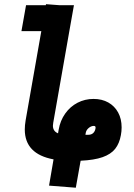

<svg xmlns="http://www.w3.org/2000/svg" viewBox="-20 -759 640 918"><path d="M236 3Q98.5 -22.5 98.5 -140Q98.5 -159.5 102.5 -183.5L177.5 -610H82.5L104.5 -734H199L200 -739L266.5 -734H333.5L311.5 -610L234.5 -172Q233 -164.5 233 -158Q233 -131.5 257.5 -121.5L260.5 -139Q268 -182.5 291.8 -216Q315.5 -249.5 350.8 -267.8Q386 -286 427 -286Q467.5 -286 497.8 -269Q528 -252 544.8 -221.2Q561.5 -190.5 561.5 -150Q561.5 -131 558 -113Q551 -73 530.5 -47.2Q510 -21.5 470.2 -7.5Q430.5 6.5 365.5 9.5L342.5 138.5L214.5 128.5ZM401.5 -114.5Q417 -114.5 425.8 -123Q434.5 -131.5 436.5 -144.5Q437 -146 437 -149Q437 -157 428.5 -157Q416 -157 404.2 -147.2Q392.5 -137.5 390 -124L388.5 -114.5Z"/></svg>

Font: JuliaMono ExtraBold
Style: Italic
Weight: 800
Italic angle: -9°
Monospace: yes
Designer: cormullion
Foundry: corm
Version: Version 0.057; ttfautohint (v1.8.4)